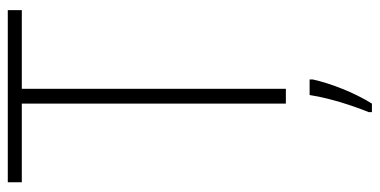

<svg xmlns="http://www.w3.org/2000/svg" viewBox="-261 -493 975 493"><g transform="rotate(-90 226.5 -246.5)"><path d="M245 0H207V-678H5V-714H447V-678H245ZM269 69Q261 105 244.5 146Q228 187 207 221H185V213Q192 196 201.5 168.5Q211 141 218.5 111.5Q226 82 229 61H269Z"/></g></svg>

Font: Noto Sans Arabic SemCond ExtLt
Style: Regular
Weight: 200
Width: 4
Designer: Monotype Design Team, Nadine Chahine, Nizar Qandah and Khaled Hosny
Foundry: Monotype Imaging Inc.
Version: Version 2.012; ttfautohint (v1.8.4.7-5d5b)